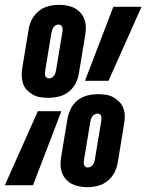

<svg xmlns="http://www.w3.org/2000/svg" viewBox="-47 -763 603 791"><path d="M153 -360Q136 -360 119.5 -362.5Q103 -365 89.5 -372.5Q76 -380 64.5 -391.5Q53 -403 48 -418.5Q43 -434 42.5 -450.5Q42 -467 45 -484L71 -642Q74 -663 84.5 -683Q95 -703 113 -717.5Q131 -732 152.5 -737.5Q174 -743 196 -743Q213 -743 229.5 -740Q246 -737 259.5 -730Q273 -723 284 -711Q295 -699 300.5 -684Q306 -669 306.5 -652Q307 -635 304 -618L278 -461Q275 -440 264.5 -419.5Q254 -399 236 -385Q218 -371 196.5 -365.5Q175 -360 153 -360ZM303 -430 420 -735H536L400 -430ZM154 -440Q160 -440 166 -443Q172 -446 175.5 -451Q179 -456 181 -462Q183 -468 184 -474L210 -631Q211 -636 211 -641.5Q211 -647 209.5 -651.5Q208 -656 204 -659Q200 -662 195 -662Q189 -662 183 -659Q177 -656 173.5 -651Q170 -646 168 -640Q166 -634 165 -628L139 -471Q138 -466 138 -461Q138 -456 139.5 -451Q141 -446 145 -443Q149 -440 154 -440ZM313 8Q296 8 279.5 5Q263 2 249.5 -5Q236 -12 225 -24Q214 -36 208.5 -51Q203 -66 202.5 -83Q202 -100 205 -117L231 -274Q235 -295 245 -315.5Q255 -336 273 -350Q291 -364 312.5 -369.5Q334 -375 356 -375Q373 -375 389.5 -372.5Q406 -370 419.5 -362.5Q433 -355 444.5 -343.5Q456 -332 461.5 -316.5Q467 -301 467 -284.5Q467 -268 464 -251L438 -93Q435 -72 424.5 -52Q414 -32 396 -17.5Q378 -3 356.5 2.5Q335 8 313 8ZM-27 0 109 -305H206L89 0ZM314 -73Q320 -73 326 -76Q332 -79 335.5 -84Q339 -89 341 -95Q343 -101 344 -107L370 -264Q371 -269 371 -274Q371 -279 370 -284Q369 -289 365 -292Q361 -295 356 -295Q350 -295 344 -292Q338 -289 334 -284Q330 -279 328 -273Q326 -267 325 -261L299 -104Q298 -99 298 -93.5Q298 -88 299.5 -83.5Q301 -79 305 -76Q309 -73 314 -73Z"/></svg>

Font: Iosevka Term Curly Extrabold
Style: Italic
Weight: 800
Italic angle: -9°
Designer: Belleve Invis
Foundry: Belleve Invis
Version: Version 32.3.0